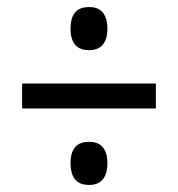

<svg xmlns="http://www.w3.org/2000/svg" viewBox="-20 -631 508 547"><path d="M234 -488C263 -488 286 -504 286 -549C286 -596 263 -611 234 -611C203 -611 181 -596 181 -549C181 -504 203 -488 234 -488ZM43 -322H424V-393H43ZM234 -104C263 -104 286 -120 286 -166C286 -212 263 -227 234 -227C203 -227 181 -212 181 -166C181 -120 203 -104 234 -104Z"/></svg>

Font: Noto Serif Devanagari Condensed ExtraBold
Style: Regular
Weight: 800
Width: 3
Designer: Universal Thirst, Indian Type Foundry and the Monotype Design Team
Foundry: Monotype Imaging Inc.
Version: Version 2.004